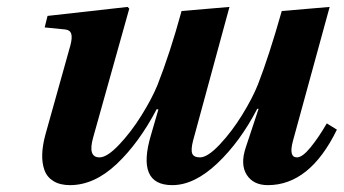

<svg xmlns="http://www.w3.org/2000/svg" viewBox="-20 -522 992 554"><path d="M108.9 -442.9 117.2 -476.1 348.1 -502 353 -497.1 249 -126Q232.4 -67.9 267.1 -67.9Q289.1 -67.9 323.7 -104.5Q358.4 -141.1 388.2 -189Q418 -236.8 434.1 -275.9Q470.7 -368.7 503.9 -490.2L642.1 -502L537.1 -116.2Q530.3 -89.8 534.7 -78.9Q539.1 -67.9 557.1 -67.9Q579.1 -67.9 614 -105Q648.9 -142.1 678.7 -190.4Q708.5 -238.8 724.1 -277.8Q755.9 -359.4 793 -490.2L931.2 -502L825.2 -115.2Q812.5 -67.9 836.9 -67.9Q852.5 -67.9 876.2 -96.9Q899.9 -126 922.9 -166L952.1 -147.9Q874 12.2 752.9 12.2Q710.9 12.2 691.9 -17.6Q672.9 -47.4 689 -96.2L726.1 -208H722.2Q672.9 -112.8 606.7 -50.3Q540.5 12.2 477.1 12.2Q372.1 12.2 416 -133.8L437 -206.1L432.1 -207Q381.3 -109.9 316.7 -48.8Q252 12.2 182.1 12.2Q153.3 12.2 134.5 0.7Q115.7 -10.7 108.4 -30.8Q101.1 -50.8 101.8 -76.4Q102.5 -102.1 110.8 -132.8L183.1 -391.1Q189 -413.6 185.5 -424.6Q182.1 -435.5 168 -437Z"/></svg>

Font: Linguistics Pro
Style: Bold Italic
Weight: 700
Italic angle: -12°
Designer: Stefan Peev, Context Ltd
Foundry: Stefan Peev, Context Ltd
Version: Version 001.000